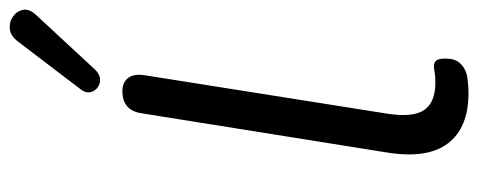

<svg xmlns="http://www.w3.org/2000/svg" viewBox="-318 -669 996 400"><g transform="rotate(-90 180.0 -469.0)"><path d="M186 9Q114 9 81.5 -33.5Q49 -76 62 -159L144 -672Q150 -712 190 -712Q209 -712 218 -699.5Q227 -687 223 -664L143 -159Q135 -106 151 -83Q167 -60 208 -60Q222 -60 229.5 -61.5Q237 -63 242 -63Q250 -63 254 -58Q258 -53 258 -39Q258 -20 249 -9.5Q240 1 226 5Q219 7 207 8Q195 9 186 9ZM235 -769Q222 -756 208.5 -759Q195 -762 189.5 -774Q184 -786 194 -799L293 -929Q305 -945 319.5 -946.5Q334 -948 345.5 -940Q357 -932 359.5 -919Q362 -906 349 -892Z"/></g></svg>

Font: Nunito
Style: Italic
Weight: 400
Italic angle: -9°
Designer: Vernon Adams
Foundry: Vernon Adams
Version: Version 3.601; ttfautohint (v1.8.2.53-6de2)